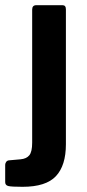

<svg xmlns="http://www.w3.org/2000/svg" viewBox="-61 -550 337 740"><path d="M193 6Q193 88 154.5 129Q116 170 26 170Q-17 170 -29 167Q-41 164 -41 152V85Q-41 80 -37.5 74.5Q-34 69 -27 68L18 64Q41 62 52 48.5Q63 35 63 0V-513Q63 -530 79 -530H180Q193 -530 193 -514V6Z"/></svg>

Font: Libre Franklin SemiBold
Style: Regular
Weight: 600
Designer: Pablo Impallari, Rodrigo Fuenzalida, Nhung Nguyen
Foundry: Impallari Type
Version: Version 3.000